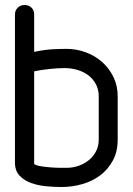

<svg xmlns="http://www.w3.org/2000/svg" viewBox="-20 -750 532 770"><path d="M452 -190Q452 -142 432.5 -106Q413 -70 381.5 -46.5Q350 -23 309.5 -11.5Q269 0 227 0Q198 0 165.5 -3Q133 -6 105 -16Q77 -26 58.5 -45.5Q40 -65 40 -98V-692Q40 -708 51 -719Q62 -730 79 -730Q95 -730 106 -719.5Q117 -709 117 -693V-542Q160 -551 192 -552.5Q224 -554 247 -554Q287 -554 324.5 -540Q362 -526 390 -501Q418 -476 435 -441Q452 -406 452 -364ZM376 -363Q376 -392 364 -413.5Q352 -435 333 -449Q314 -463 289 -470Q264 -477 239 -477Q213 -477 179.5 -473.5Q146 -470 117 -464V-92Q126 -86 145.5 -83Q165 -80 186 -78.5Q207 -77 224.5 -77Q242 -77 247 -77Q272 -77 295 -85Q318 -93 336 -107.5Q354 -122 365 -143Q376 -164 376 -190Z"/></svg>

Font: VDS Compensated
Style: Light
Weight: 300
Designer: artmaker
Foundry: artmaker
Version: Version 1.000 2012 initial release